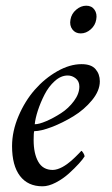

<svg xmlns="http://www.w3.org/2000/svg" viewBox="-20 -651 394 677"><path d="M267.6 -424.8Q301.8 -424.8 316.9 -407.2Q332 -389.6 332 -364.3Q332 -331.1 304.4 -297.6Q276.9 -264.2 238.8 -241Q200.7 -217.8 162.4 -203.1Q124 -188.5 100.6 -188.5Q98.6 -182.6 98.6 -157.2Q98.6 -109.4 115 -80.6Q131.3 -51.8 166 -51.8Q173.8 -51.8 182.9 -54.7Q191.9 -57.6 200 -62Q208 -66.4 216.6 -72.5Q225.1 -78.6 231.7 -84.5Q238.3 -90.3 244.9 -96.7Q251.5 -103 255.6 -107.4Q259.8 -111.8 263.2 -115.2L266.6 -119.1Q269 -119.1 273.7 -111.6Q278.3 -104 278.3 -99.6Q272.5 -89.8 257.8 -73.7Q243.2 -57.6 222.7 -39.1Q202.1 -20.5 176.8 -7.3Q151.4 5.9 129.9 5.9Q78.1 5.9 50.3 -30.8Q22.5 -67.4 22.5 -135.7Q22.5 -188 45.2 -241.5Q67.9 -294.9 102.8 -334.7Q137.7 -374.5 181.9 -399.7Q226.1 -424.8 267.6 -424.8ZM102.5 -212.9Q117.7 -212.9 143.3 -223.9Q168.9 -234.9 195.3 -252Q221.7 -269 240.7 -294.7Q259.8 -320.3 259.8 -345.7Q259.8 -364.3 247.1 -374.5Q234.4 -384.8 218.8 -384.8Q194.8 -384.8 173.1 -365.2Q151.4 -345.7 137 -317.4Q122.6 -289.1 113.5 -261.2Q104.5 -233.4 102.5 -212.9ZM228.5 -582Q231.9 -602.5 248.5 -616.7Q265.1 -630.9 284.2 -630.9Q303.2 -630.9 313.2 -616.7Q323.2 -602.5 319.3 -582Q315.9 -561.5 299.8 -547.4Q283.7 -533.2 264.6 -533.2Q245.6 -533.2 235.1 -547.4Q224.6 -561.5 228.5 -582Z"/></svg>

Font: Crimson
Style: Italic
Weight: 400
Italic angle: -11°
Version: Version 0.8